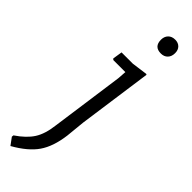

<svg xmlns="http://www.w3.org/2000/svg" viewBox="-333 -660 854 854"><g transform="rotate(45 94.5 -232.5)"><path d="M166 -659Q185 -659 196.5 -647.5Q208 -636 208 -616Q208 -595 196 -582.5Q184 -570 164 -570Q121 -570 121 -614Q121 -634 133 -646.5Q145 -659 166 -659ZM182 -460 186 -458 137 -108 128 -18Q118 60 85.5 107Q53 154 -18 194L-43 160L-42 151Q7 118 30 82Q53 46 60 -14L108 -358L111 -400H35L30 -405L37 -450H108Z"/></g></svg>

Font: Alegreya Sans
Style: Italic
Weight: 400
Italic angle: -7°
Designer: Juan Pablo del Peral
Foundry: Huerta Tipografica
Version: Version 2.007